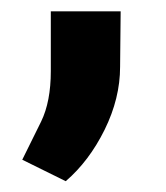

<svg xmlns="http://www.w3.org/2000/svg" viewBox="-20 -142 298 345"><path d="M196.8 -121.6 195.8 -22Q195.8 34.7 168 91.1Q140.1 147.5 98.1 183.6L20 145Q36.6 111.8 54 76.2Q71.3 40.5 71.3 -14.2V-121.6Z"/></svg>

Font: Vazirmatn FD ExtraBold
Style: Regular
Weight: 800
Designer: Saber Rastikerdar
Foundry: Saber Rastikerdar
Version: Version 33.003